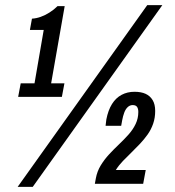

<svg xmlns="http://www.w3.org/2000/svg" viewBox="-20 -719 683 751"><path d="M49 12 556 -699H615L108 12ZM51 -340 61 -393H115L151 -602H97L105 -646Q122 -647 139 -653Q156 -659 173.5 -670Q191 -681 205 -695H233L180 -393H232L222 -340ZM351 0 355 -22Q360 -49 374 -72Q388 -95 406.5 -115Q425 -135 445 -154Q465 -173 482.5 -192.5Q500 -212 510.5 -234Q521 -256 521 -281Q521 -294 516 -301Q511 -308 499 -308Q488 -308 479.5 -300Q471 -292 466 -278.5Q461 -265 458 -249L454 -227H393Q394 -234 394.5 -240Q395 -246 396 -252Q403 -288 418 -312Q433 -336 455.5 -348Q478 -360 506 -360Q532 -360 549.5 -352Q567 -344 577 -327.5Q587 -311 587 -285Q587 -258 579 -235Q571 -212 557.5 -193Q544 -174 527.5 -156.5Q511 -139 494 -122.5Q477 -106 461 -89.5Q445 -73 433 -54H550L540 0Z"/></svg>

Font: Archivo ExtraCondensed SemiBold
Style: Italic
Weight: 600
Width: 2
Italic angle: -10°
Designer: Hector Gatti
Foundry: Omnibus-Type
Version: Version 2.001